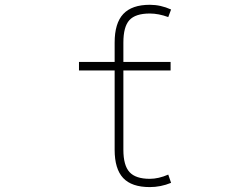

<svg xmlns="http://www.w3.org/2000/svg" viewBox="-20 -762 1040 794"><path d="M490.2 -142.6Q490.2 -78.1 515.6 -50.3Q541 -22.5 599.6 -22.5Q635.7 -22.5 675.8 -40L687.5 -5.9Q644.5 11.7 599.6 11.7Q524.4 11.7 489.3 -25.9Q454.1 -63.5 454.1 -142.6V-470.7H306.6V-505.9H454.1V-585.9Q454.1 -666 489.7 -704.1Q525.4 -742.2 599.6 -742.2Q644.5 -742.2 687.5 -722.7L675.8 -691.4Q635.7 -706.1 599.6 -706.1Q540 -706.1 515.1 -678.7Q490.2 -651.4 490.2 -585.9V-505.9H685.5V-470.7H490.2Z"/></svg>

Font: GenEi Gothic M ExtraLight
Style: Regular
Weight: 200
Designer: o_tamon (Modified); [Source Han Sans]
Ryoko NISHIZUKA  (kana & ideographs); Paul D. Hunt (Latin, Greek & Cyrillic); Wenl
Version: Version 1.1a;Original Version 1.004